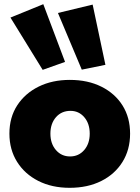

<svg xmlns="http://www.w3.org/2000/svg" viewBox="-20 -890 667 918"><path d="M313 8Q228 8 163 -25Q98 -58 61.5 -116.5Q25 -175 25 -251Q25 -329 62.5 -386.5Q100 -444 165 -476Q230 -508 314 -508Q400 -508 465 -475.5Q530 -443 566 -385.5Q602 -328 602 -251Q602 -174 565.5 -115.5Q529 -57 464 -24.5Q399 8 313 8ZM315 -142Q356 -142 382.5 -172.5Q409 -203 409 -251Q409 -299 383 -329.5Q357 -360 317 -360Q274 -360 247.5 -329.5Q221 -299 221 -251Q221 -203 247.5 -172.5Q274 -142 315 -142ZM184 -556 30 -806 187 -870 291 -594ZM371 -557 257 -828 423 -868 484 -580Z"/></svg>

Font: Paytone One
Style: Regular
Weight: 400
Designer: Vernon Adams
Foundry: Vernon Adams
Version: Version 1.002; ttfautohint (v1.8.4.7-5d5b);gftools[0.9.23]